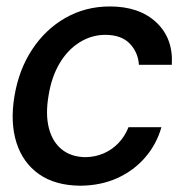

<svg xmlns="http://www.w3.org/2000/svg" viewBox="-20 -573 566 604"><path d="M232.9 11.2Q153.8 10.7 102.8 -25.1Q51.8 -61 31.7 -124.5Q11.7 -188 25.4 -270Q39.1 -353.5 81.1 -417.2Q123 -481 186 -516.8Q249 -552.7 325.7 -552.7Q418.5 -552.7 471.9 -502.4Q525.4 -452.1 520.5 -369.1H417Q414.6 -407.7 388.7 -435.3Q362.8 -462.9 312 -463.4Q268.1 -463.4 230.5 -439.9Q192.9 -416.5 167.5 -373.8Q142.1 -331.1 132.8 -272.5Q122.6 -213.4 133.8 -169.9Q145 -126.5 174.6 -102.8Q204.1 -79.1 249 -78.6Q279.3 -79.1 305.7 -90.3Q332 -101.6 352.3 -122.6Q372.6 -143.6 384.3 -172.9H487.8Q472.7 -119.6 437 -78.1Q401.4 -36.6 349.4 -12.9Q297.4 10.7 232.9 11.2Z"/></svg>

Font: Inter Tight Medium
Style: Italic
Weight: 500
Italic angle: -9.39999°
Designer: Rasmus Andersson
Foundry: rsms
Version: Version 3.004